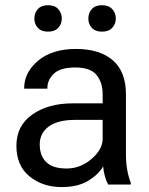

<svg xmlns="http://www.w3.org/2000/svg" viewBox="-20 -719 580 748"><path d="M43.9 -151.4Q43.9 -73.2 95.2 -31.7Q146.5 9.8 219.7 9.8Q283.2 9.8 323.5 -14.6Q363.8 -39.1 381.8 -70.8Q383.3 -51.3 388.9 -31.7Q394.5 -12.2 401.4 0H489.3V-7.8Q480.5 -29.3 475.6 -57.4Q470.7 -85.4 470.7 -117.2V-351.6Q470.7 -439.5 419.7 -483.9Q368.7 -528.3 275.9 -528.3Q183.1 -528.3 128.7 -482.7Q74.2 -437 74.2 -376V-373.5H164.6V-376Q164.6 -407.7 189.7 -431.9Q214.8 -456.1 273.4 -456.1Q332 -456.1 356 -427Q379.9 -397.9 379.9 -351.6V-316.4H263.7Q168 -316.4 106 -272.9Q43.9 -229.5 43.9 -151.4ZM134.8 -156.2Q134.8 -200.2 169.9 -226.1Q205.1 -252 273.4 -252H379.9V-178.2Q379.9 -136.7 336.4 -99.6Q293 -62.5 239.3 -62.5Q185.5 -62.5 160.2 -87.4Q134.8 -112.3 134.8 -156.2ZM113.8 -646.5Q113.8 -625.5 127.4 -610.6Q141.1 -595.7 167 -595.7Q193.4 -595.7 207 -610.6Q220.7 -625.5 220.7 -646.5Q220.7 -668.5 207 -683.6Q193.4 -698.7 167 -698.7Q141.1 -698.7 127.4 -683.6Q113.8 -668.5 113.8 -646.5ZM324.2 -646.5Q324.2 -625.5 337.6 -610.6Q351.1 -595.7 377.4 -595.7Q403.3 -595.7 417.2 -610.6Q431.2 -625.5 431.2 -646.5Q431.2 -668.5 417.2 -683.6Q403.3 -698.7 377.4 -698.7Q351.1 -698.7 337.6 -683.6Q324.2 -668.5 324.2 -646.5Z"/></svg>

Font: Roboto Flex
Style: Regular
Weight: 400
Designer: Berlow after Robertson
Foundry: Google
Version: Version 3.200;gftools[0.9.32]